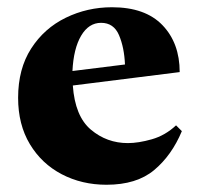

<svg xmlns="http://www.w3.org/2000/svg" viewBox="-20 -495 544 530"><path d="M274 15Q206 15 150.5 -14Q95 -43 62.5 -97Q30 -151 30 -225Q30 -305 66 -361Q102 -417 161.5 -446Q221 -475 289 -475Q381 -475 428.5 -425.5Q476 -376 476 -296L181 -259Q187 -174 231 -137Q275 -100 333 -100Q362 -100 399 -110.5Q436 -121 466 -149L482 -133Q454 -66 405.5 -25.5Q357 15 274 15ZM259 -432Q225 -432 204 -396.5Q183 -361 180 -299L325 -317Q323 -364 308.5 -398Q294 -432 259 -432Z"/></svg>

Font: Bona Nova SC
Style: Bold
Weight: 700
Designer: Mateusz Machalski
Foundry: Capitalics
Version: Version 4.001; ttfautohint (v1.8.4.7-5d5b)